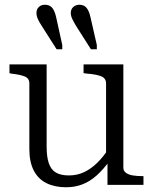

<svg xmlns="http://www.w3.org/2000/svg" viewBox="-20 -781 646 811"><path d="M362 -709 389 -591V-573H364L301 -672Q292 -687 285.5 -700.5Q279 -714 279 -726Q279 -742 289.5 -751.5Q300 -761 316 -761Q334 -761 345 -748.5Q356 -736 362 -709ZM217 -709 243 -591V-573H219L156 -672Q146 -687 140 -700.5Q134 -714 134 -726Q134 -742 144 -751.5Q154 -761 170 -761Q189 -761 200 -748.5Q211 -736 217 -709ZM177 -509V-161Q177 -119 186 -92Q195 -65 215.5 -52.5Q236 -40 271 -40Q306 -40 335.5 -54Q365 -68 391.5 -94Q418 -120 442 -158L444 -103Q417 -66 389.5 -41Q362 -16 330 -3Q298 10 259 10Q212 10 177 -7Q142 -24 123 -60Q104 -96 104 -151V-429Q104 -450 84.5 -458Q65 -466 28 -470L20 -472V-509ZM501 -509V-73Q501 -59 512 -51Q523 -43 541 -40Q559 -37 583 -37H586V0H434V-108L428 -116V-429Q428 -450 408 -458.5Q388 -467 348 -470L333 -472V-509Z"/></svg>

Font: Roboto Serif 36pt Light
Style: Regular
Weight: 300
Designer: Greg Gazdowicz
Foundry: Commercial Type
Version: Version 1.008